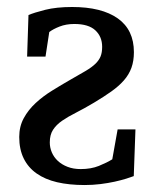

<svg xmlns="http://www.w3.org/2000/svg" viewBox="-20 -514 439 546"><path d="M360.4 -13.2Q353 -10.3 338.9 -5.9Q324.7 -1.5 305.9 2.7Q287.1 6.8 265.4 9.5Q243.7 12.2 220.7 12.2Q176.8 12.2 142.3 4.2Q107.9 -3.9 84 -20.8Q60.1 -37.6 47.4 -63.5Q34.7 -89.4 34.7 -124.5Q34.7 -154.3 47.6 -178Q60.5 -201.7 81.3 -220.9Q102.1 -240.2 128.2 -256.3Q154.3 -272.5 180.7 -287.6Q206.5 -302.2 223.9 -312.5Q241.2 -322.8 251.5 -332.8Q261.7 -342.8 266.1 -353.8Q270.5 -364.7 270.5 -380.9Q270.5 -409.7 251.2 -427.7Q231.9 -445.8 191.4 -445.8Q168 -445.8 149.4 -438.5Q130.9 -431.2 120.1 -422.9L109.4 -353H57.1L61 -471.2Q76.7 -478 108.6 -486.1Q140.6 -494.1 185.1 -494.1Q269 -494.1 314.9 -461.7Q360.8 -429.2 360.8 -365.7Q360.8 -340.8 353.8 -321.3Q346.7 -301.8 332.3 -285.4Q317.9 -269 296.6 -253.9Q275.4 -238.8 247.6 -222.2Q219.7 -205.6 196.5 -193.8Q173.3 -182.1 156.7 -170.7Q140.1 -159.2 130.9 -145Q121.6 -130.9 121.6 -108.9Q121.6 -94.2 127.4 -80.6Q133.3 -66.9 144.5 -56.4Q155.8 -45.9 172.1 -39.6Q188.5 -33.2 209.5 -33.2Q238.8 -33.2 261.2 -42.2Q283.7 -51.3 299.3 -61L314.5 -146H365.2Z"/></svg>

Font: Charis SIL Eur
Style: Regular
Weight: 400
Foundry: SIL International
Version: Version 5.000